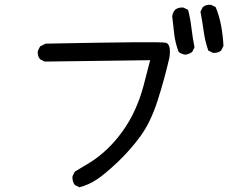

<svg xmlns="http://www.w3.org/2000/svg" viewBox="-20 -749 1040 816"><path d="M317.4 46.9 297.9 37.1Q286.1 21.5 288.1 0L297.9 -19.5Q331.1 -39.1 364.3 -59.6Q397.5 -80.1 432.6 -112.8Q467.8 -145.5 499 -188.5Q530.3 -231.4 552.7 -280.3Q575.2 -329.1 589.8 -383.8Q604.5 -438.5 618.2 -493.2L169.9 -487.3L150.4 -497.1Q138.7 -510.7 140.6 -532.2L150.4 -551.8L173.8 -563.5Q661.1 -573.2 684.6 -567.4Q708 -561.5 700.2 -504.9Q678.7 -411.1 649.4 -320.3Q620.1 -229.5 576.7 -169.9Q533.2 -110.4 480 -60.1Q426.8 -9.8 391.6 13.7Q356.4 37.1 317.4 46.9ZM767.6 -516.6Q752 -518.6 739.3 -528.3Q725.6 -563.5 720.7 -602.1Q715.8 -640.6 711.9 -679.7Q713.9 -695.3 723.6 -707Q737.3 -718.8 759.8 -716.8L779.3 -707Q789.1 -669.9 793.9 -628.4Q798.8 -586.9 806.6 -547.9L796.9 -528.3Q783.2 -518.6 767.6 -516.6ZM884.8 -524.4 865.2 -534.2Q851.6 -573.2 845.7 -615.7Q839.8 -658.2 832 -699.2L841.8 -718.8Q855.5 -730.5 877 -728.5L896.5 -718.8Q912.1 -681.6 919.9 -639.2Q927.7 -596.7 929.7 -553.7L919.9 -534.2Q906.2 -522.5 884.8 -524.4Z"/></svg>

Font: NaikaiFont
Style: Regular-Lite
Weight: 400
Version: Version 1.67